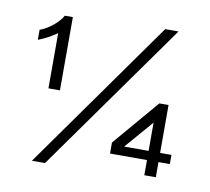

<svg xmlns="http://www.w3.org/2000/svg" viewBox="-73 -700 878 804"><g transform="rotate(10 366.0 -298.0)"><path d="M112.3 22 566.4 -617.7H623L168 22ZM127.9 -288.6V-523.4Q108.9 -509.8 90.1 -499.8Q71.3 -489.7 48.8 -481V-523.9Q60.5 -527.3 74.5 -535.4Q88.4 -543.5 101.8 -554.2Q115.2 -564.9 126.2 -577.1Q137.2 -589.4 142.6 -600.1H176.8V-288.6ZM586.4 0V-64.5H429.2V-111.3L596.2 -307.1H635.3V-103.5H683.6V-64.5H635.3V0ZM586.4 -103.5V-223.6L482.4 -103.5Z"/></g></svg>

Font: SengBuhan
Style: Regular
Weight: 400
Designer: John M. Durdin
Foundry: Lao Script for Windows
Version: Version 1.400